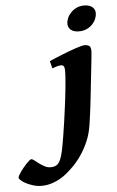

<svg xmlns="http://www.w3.org/2000/svg" viewBox="-255 -702 601 987"><g transform="rotate(-5 45.5 -208.5)"><path d="M234.4 -424.8Q234.4 -419.4 233.2 -406Q231.9 -392.6 230 -374.5Q228 -356.4 225.8 -335.7Q223.6 -314.9 221.4 -295.2Q219.2 -275.4 217.3 -258.5Q215.3 -241.7 214.4 -231Q210.4 -197.3 205.6 -152.6Q200.7 -107.9 191.4 -46.9Q184.6 -1 168.2 36.9Q151.9 74.7 131.1 105.2Q110.4 135.7 87.6 158.7Q64.9 181.6 44.9 197.3Q18.1 218.3 -14.6 231.2Q-47.4 244.1 -79.6 244.1Q-102.5 244.1 -123.3 237.8Q-144 231.4 -160.2 223.1Q-176.3 214.8 -185.8 206.1Q-195.3 197.3 -195.3 192.4Q-195.3 188 -190.9 179.7Q-186.5 171.4 -179.4 161.6Q-172.4 151.9 -163.8 141.4Q-155.3 130.9 -147 122.3Q-138.7 113.8 -132.1 108.4Q-125.5 103 -122.1 103Q-116.2 103 -106.4 110.8Q-96.7 118.7 -84.2 127.9Q-71.8 137.2 -57.1 145Q-42.5 152.8 -26.4 152.8Q-7.3 152.8 4.6 145.3Q16.6 137.7 24.7 119.4Q32.7 101.1 39.1 70.8Q45.4 40.5 52.7 -5.4Q58.6 -41.5 63.2 -74.2Q67.9 -106.9 71.5 -134.8Q75.2 -162.6 77.9 -184.3Q80.6 -206.1 82 -220.2Q83.5 -231.9 85 -248L87.9 -280.3Q89.4 -296.4 90.1 -310.3Q90.8 -324.2 90.8 -332Q90.8 -343.3 89.4 -349.9Q87.9 -356.4 85.2 -359.6Q82.5 -362.8 78.9 -363.8Q75.2 -364.7 70.8 -364.7Q66.4 -364.7 59.1 -363Q51.8 -361.3 44.4 -358.9Q35.6 -356.4 26.9 -353L17.1 -390.6Q30.8 -397 48.1 -404.3Q65.4 -411.6 84 -418.9Q102.5 -426.3 120.8 -433.1Q139.2 -439.9 155 -445.3Q170.9 -450.7 183.3 -453.9Q195.8 -457 202.1 -457Q215.8 -457 225.1 -451.2Q234.4 -445.3 234.4 -424.8ZM273.9 -616.2Q273.9 -602.5 267.8 -587.4Q261.7 -572.3 249.8 -559.6Q237.8 -546.9 220.2 -538.6Q202.6 -530.3 179.7 -530.3Q165 -530.3 154.3 -533.9Q143.6 -537.6 136.7 -543.9Q129.9 -550.3 126.7 -558.1Q123.5 -565.9 123.5 -574.2Q123.5 -587.4 129.6 -602.5Q135.7 -617.7 147.9 -630.6Q160.2 -643.6 177.5 -652.1Q194.8 -660.6 217.8 -660.6Q232.4 -660.6 243.2 -656.7Q253.9 -652.8 260.7 -646.7Q267.6 -640.6 270.8 -632.6Q273.9 -624.5 273.9 -616.2Z"/></g></svg>

Font: Gentium Book Basic
Style: Bold Italic
Weight: 700
Italic angle: -8°
Designer: J. Victor Gaultney and Annie Olsen
Foundry: SIL International
Version: Version 1.102; 2013; Maintenance release